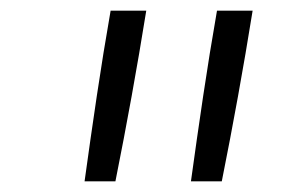

<svg xmlns="http://www.w3.org/2000/svg" viewBox="-20 -792 540 361"><path d="M139 -451Q150 -531 162 -611.5Q174 -692 188 -772H255Q242 -691 227.5 -611Q213 -531 197 -451ZM339 -451Q350 -531 362 -611.5Q374 -692 388 -772H455Q442 -691 427.5 -611Q413 -531 397 -451Z"/></svg>

Font: Iosevka Curly Slab LtObl
Style: Regular
Weight: 300
Italic angle: -9°
Monospace: yes
Designer: Belleve Invis
Foundry: Belleve Invis
Version: Version 11.0.0; ttfautohint (v1.8.3)